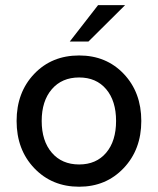

<svg xmlns="http://www.w3.org/2000/svg" viewBox="-20 -717 614 746"><path d="M287.5 8.5Q182 8.5 113.2 -63.5Q44.5 -135.5 44.5 -247Q44.5 -358 112.8 -429.8Q181 -501.5 287.5 -501.5Q393 -501.5 461 -429.8Q529 -358 529 -247Q529 -136 460.5 -63.8Q392 8.5 287.5 8.5ZM287.5 -78Q354 -78 392.5 -123.5Q431 -169 431 -247Q431 -325 392.5 -370.5Q354 -416 287.5 -416Q220.5 -416 181.2 -370.2Q142 -324.5 142 -247Q142 -169.5 181.2 -123.8Q220.5 -78 287.5 -78ZM251 -555.5 361 -697H466L323.5 -555.5Z"/></svg>

Font: HK Grotesk Medium
Style: Regular
Weight: 500
Designer: Alfredo Marco Pradil
Foundry: Hanken Design Co.
Version: Version 3.001;FEAKit 1.0